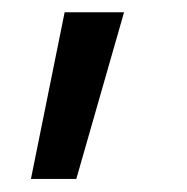

<svg xmlns="http://www.w3.org/2000/svg" viewBox="-20 -85 298 306"><path d="M101.6 200.2H29.3L83 -65.4H177.7Z"/></svg>

Font: Pretendard JP Variable
Style: Regular
Weight: 400
Designer: Base glyphs from Inter by Rasmus Andersson; Hangul glyphs from Noto Sans CJK(Source Han Sans) by Jang Soo-young and Kang
Foundry: Kil Hyung-jin
Version: Version 1.307;Glyphs 3.2 (3192)